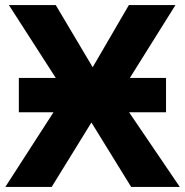

<svg xmlns="http://www.w3.org/2000/svg" viewBox="-20 -734 727 754"><path d="M199 -428 15 -714H199L344 -470L486 -714H669L490 -428H632V-293H487L686 0H495L339 -253L183 0H1L190 -293H54V-428Z"/></svg>

Font: Noto Sans UI ExtraBold
Style: Regular
Weight: 800
Designer: Monotype Design Team
Foundry: Monotype Imaging Inc.
Version: Version 1.001